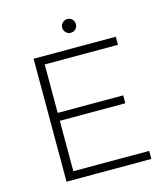

<svg xmlns="http://www.w3.org/2000/svg" viewBox="-125 -959 919 1056"><g transform="rotate(-15 334.5 -431.5)"><path d="M167 -378H546V-333H167ZM173 -46H605V0H122V-700H590V-654H173ZM357 -785Q341 -785 329.5 -796.5Q318 -808 318 -824Q318 -840 329.5 -851.5Q341 -863 357 -863Q374 -863 385 -851.5Q396 -840 396 -824Q396 -808 385 -796.5Q374 -785 357 -785Z"/></g></svg>

Font: MOST Montserrat Light
Style: Regular
Weight: 300
Designer: Julieta Ulanovsky
Foundry: Julieta Ulanovsky
Version: Version 8.000;March 11, 2024;FontCreator 15.0.0.2926 64-bit